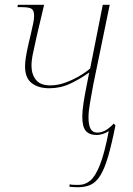

<svg xmlns="http://www.w3.org/2000/svg" viewBox="-20 -556 557 805"><path d="M307 229Q298 229 289.5 228.5Q281 228 271 227L272 217Q283 219 293.5 219Q304 219 313 219Q336 219 357.5 202Q379 185 398.5 136.5Q418 88 436 -6Q421 3 408.5 6.5Q396 10 385 10Q355 10 340 -7Q325 -24 325 -67Q325 -91 330.5 -126.5Q336 -162 344 -201L354 -252Q316 -225 275 -205.5Q234 -186 187 -186Q141 -186 113 -207.5Q85 -229 85 -278Q85 -294 88.5 -316.5Q92 -339 100 -374L109 -412Q115 -438 119 -457Q123 -476 123 -489Q123 -512 112.5 -519Q102 -526 71 -526H53L55 -536H165L135 -409Q126 -367 119 -335.5Q112 -304 112 -281Q112 -245 130.5 -221.5Q149 -198 191 -198Q222 -198 253.5 -209.5Q285 -221 312.5 -237Q340 -253 358 -269L411 -536H440L371 -201Q365 -168 358 -128.5Q351 -89 351 -64Q351 -33 359.5 -16.5Q368 0 388 0Q404 0 420.5 -8.5Q437 -17 457 -38L464 -30Q448 50 433 101Q418 152 400.5 180Q383 208 360.5 218.5Q338 229 307 229Z"/></svg>

Font: Noto Serif Display SemiCondensed Thin
Style: Italic
Weight: 100
Width: 4
Italic angle: -12°
Designer: Monotype Design Team
Foundry: Monotype Imaging Inc.
Version: Version 2.009